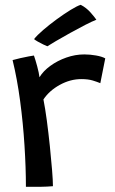

<svg xmlns="http://www.w3.org/2000/svg" viewBox="-20 -756 466 778"><path d="M140 -443Q155 -468 183.8 -489Q212.5 -510 248.8 -522.8Q285 -535.5 321.5 -535.5Q345 -535.5 369 -531.2Q393 -527 406.5 -519.5L386.5 -419Q374.5 -424 355.8 -429.8Q337 -435.5 309.5 -435.5Q265 -435.5 222.5 -412.2Q180 -389 156 -353Q163 -318 169.8 -267.5Q176.5 -217 182 -164Q187.5 -111 191 -67.2Q194.5 -23.5 194.5 -1.5Q173 0.5 142 1Q111 1.5 85 1Q85 -77 79.2 -167.2Q73.5 -257.5 61.5 -347.2Q49.5 -437 31 -512.5Q44.5 -516.5 62.8 -520.5Q81 -524.5 96.5 -527.5Q112 -530.5 117.5 -531Q123.5 -514 130.8 -487Q138 -460 140 -443ZM307 -736.5Q329.5 -725 346.8 -705.5Q364 -686 370.5 -676Q354.5 -670 325.2 -655Q296 -640 264 -622.2Q232 -604.5 206.5 -589.5Q181 -574.5 172 -568.5Q167.5 -570 156 -575.5Q144.5 -581 133.5 -587.2Q122.5 -593.5 118 -597.5Q130 -613 155 -634.5Q180 -656 209.8 -677.8Q239.5 -699.5 266 -715.8Q292.5 -732 307 -736.5Z"/></svg>

Font: Grandstander
Style: Regular
Weight: 400
Designer: Tyler Finck
Foundry: Etcetera Type Co
Version: Version 1.200; ttfautohint (v1.8.3)